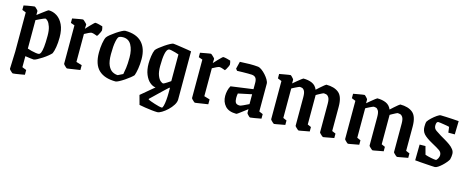

<svg xmlns="http://www.w3.org/2000/svg" viewBox="-36 -1016 4256 1753"><g transform="rotate(15 2091.5 -139.5)"><path d="M264 -460Q306 -460 342.5 -436.5Q379 -413 401.5 -365.5Q424 -318 424 -246Q424 -195 417 -154Q410 -113 400 -91Q391 -80 370.5 -63Q350 -46 324.5 -29.5Q299 -13 277.5 -1.5Q256 10 247 10Q238 10 215.5 7Q193 4 166 0V104L206 120V165Q194 167 169.5 171.5Q145 176 123 179Q101 182 96 182Q93 182 84.5 175Q76 168 68 159.5Q60 151 60 147L66 -17V-387L30 -401V-443Q42 -446 64.5 -450Q87 -454 107 -457Q127 -460 131 -460Q134 -460 142.5 -453Q151 -446 158.5 -437.5Q166 -429 166 -425V-389Q183 -402 204.5 -418.5Q226 -435 243.5 -447.5Q261 -460 264 -460ZM253 -379Q250 -379 235 -372.5Q220 -366 201.5 -357.5Q183 -349 170 -342V-73Q185 -67 207.5 -61.5Q230 -56 250 -53Q270 -50 279 -52Q290 -54 297.5 -71Q305 -88 309.5 -126.5Q314 -165 314 -232Q314 -284 303 -316.5Q292 -349 278 -364Q264 -379 253 -379Z M562 10Q559 10 550 2.5Q541 -5 533.5 -13.5Q526 -22 526 -25V-388L489 -401V-443Q489 -443 502.5 -445.5Q516 -448 534.5 -451.5Q553 -455 568.5 -457.5Q584 -460 588 -460Q591 -460 600.5 -452Q610 -444 619 -434.5Q628 -425 628 -422L626 -382Q643 -401 660.5 -419Q678 -437 690 -448.5Q702 -460 705 -460Q718 -460 740 -454.5Q762 -449 774 -445Q776 -439 778.5 -428Q781 -417 781 -410Q781 -405 774.5 -390Q768 -375 760 -362Q752 -349 750 -348Q740 -351 724 -357Q708 -363 695 -363Q688 -363 668.5 -354Q649 -345 630 -334V-70L684 -54V-8Q684 -8 667 -5.5Q650 -3 627 0.5Q604 4 585 7Q566 10 562 10Z M1021 10Q916 10 861 -42Q806 -94 806 -207Q806 -252 813 -293.5Q820 -335 831 -355Q839 -367 860.5 -384.5Q882 -402 908 -419.5Q934 -437 956 -448.5Q978 -460 988 -460Q1092 -460 1145 -405Q1198 -350 1198 -248Q1198 -199 1191 -157Q1184 -115 1175 -91Q1167 -81 1146 -64Q1125 -47 1099.5 -30Q1074 -13 1052 -1.5Q1030 10 1021 10ZM1025 -51Q1028 -52 1039.5 -58Q1051 -64 1061.5 -69Q1072 -74 1072 -74Q1077 -97 1082.5 -135Q1088 -173 1088 -235Q1088 -306 1062.5 -352Q1037 -398 983 -398Q973 -398 964.5 -396.5Q956 -395 947 -391Q934 -384 925 -340Q916 -296 916 -221Q916 -151 933 -114.5Q950 -78 975 -64.5Q1000 -51 1025 -51Z M1461 182Q1440 182 1408.5 178.5Q1377 175 1344.5 170Q1312 165 1288 160L1264 72L1388 -32Q1361 -34 1333.5 -57Q1306 -80 1288 -123.5Q1270 -167 1270 -228Q1270 -259 1275.5 -297.5Q1281 -336 1292 -359Q1300 -370 1320.5 -386.5Q1341 -403 1366 -420Q1391 -437 1412.5 -448.5Q1434 -460 1443 -460Q1449 -460 1473 -456.5Q1497 -453 1527.5 -448.5Q1558 -444 1583 -440Q1608 -436 1616 -434V21Q1616 46 1598.5 74Q1581 102 1555 126.5Q1529 151 1503 166.5Q1477 182 1461 182ZM1446 -85Q1449 -85 1459.5 -91Q1470 -97 1482.5 -105Q1495 -113 1503.5 -119Q1512 -125 1512 -125V-377Q1500 -382 1479.5 -387.5Q1459 -393 1440.5 -397Q1422 -401 1415 -398Q1396 -391 1387 -348Q1378 -305 1378 -231Q1378 -176 1390.5 -144Q1403 -112 1419 -98.5Q1435 -85 1446 -85ZM1491 131Q1498 131 1504 108.5Q1510 86 1513 53Q1516 20 1516 -12V-61L1511 -63Q1495 -49 1473 -28Q1451 -7 1428 15Q1405 37 1386 55.5Q1367 74 1356 84V91Q1363 95 1381 101.5Q1399 108 1420.5 115Q1442 122 1461 126.5Q1480 131 1491 131Z M1771 10Q1768 10 1759 2.5Q1750 -5 1742.5 -13.5Q1735 -22 1735 -25V-388L1698 -401V-443Q1698 -443 1711.5 -445.5Q1725 -448 1743.5 -451.5Q1762 -455 1777.5 -457.5Q1793 -460 1797 -460Q1800 -460 1809.5 -452Q1819 -444 1828 -434.5Q1837 -425 1837 -422L1835 -382Q1852 -401 1869.5 -419Q1887 -437 1899 -448.5Q1911 -460 1914 -460Q1927 -460 1949 -454.5Q1971 -449 1983 -445Q1985 -439 1987.5 -428Q1990 -417 1990 -410Q1990 -405 1983.5 -390Q1977 -375 1969 -362Q1961 -349 1959 -348Q1949 -351 1933 -357Q1917 -363 1904 -363Q1897 -363 1877.5 -354Q1858 -345 1839 -334V-70L1893 -54V-8Q1893 -8 1876 -5.5Q1859 -3 1836 0.5Q1813 4 1794 7Q1775 10 1771 10Z M2162 10Q2090 10 2056 -28Q2022 -66 2022 -122Q2022 -146 2027.5 -171Q2033 -196 2046 -219L2256 -248V-308Q2256 -340 2244 -355Q2232 -370 2207 -372Q2194 -373 2170 -373Q2146 -373 2119 -372.5Q2092 -372 2068 -371L2054 -388L2071 -457Q2122 -460 2164 -460.5Q2206 -461 2245 -457Q2259 -455 2278.5 -441Q2298 -427 2316.5 -406.5Q2335 -386 2347.5 -364.5Q2360 -343 2360 -328V-65L2396 -50V-7Q2364 -1 2332 4.5Q2300 10 2293 10Q2289 10 2281 3Q2273 -4 2266 -12.5Q2259 -21 2259 -25V-60Q2238 -44 2217 -28Q2196 -12 2181 -1Q2166 10 2162 10ZM2124 -129Q2124 -103 2133 -87Q2142 -71 2173 -71Q2180 -71 2204 -82Q2228 -93 2256 -107V-200L2128 -173Q2124 -153 2124 -129Z M2519 10Q2516 10 2507 2.5Q2498 -5 2490.5 -13.5Q2483 -22 2483 -25V-386L2446 -401V-443Q2446 -443 2460.5 -445.5Q2475 -448 2494 -451.5Q2513 -455 2529.5 -457.5Q2546 -460 2550 -460Q2553 -460 2561 -452.5Q2569 -445 2576 -436.5Q2583 -428 2583 -425V-390Q2598 -403 2618 -419.5Q2638 -436 2653.5 -448Q2669 -460 2671 -460Q2719 -460 2754 -444.5Q2789 -429 2805 -390Q2819 -403 2837.5 -419.5Q2856 -436 2871 -448Q2886 -460 2888 -460Q2964 -460 3006.5 -425Q3049 -390 3049 -295V-65L3084 -50V-8Q3084 -8 3070 -5.5Q3056 -3 3037 0.5Q3018 4 3002 7Q2986 10 2983 10Q2979 10 2970 2.5Q2961 -5 2953 -13.5Q2945 -22 2945 -25V-295Q2945 -337 2933.5 -354.5Q2922 -372 2908 -375Q2894 -378 2887 -378Q2883 -378 2867 -370Q2851 -362 2835 -353Q2819 -344 2818 -343V-65L2852 -50V-8Q2852 -8 2838 -5.5Q2824 -3 2805 0.5Q2786 4 2770.5 7Q2755 10 2752 10Q2748 10 2739 2.5Q2730 -5 2722 -13.5Q2714 -22 2714 -25V-295Q2714 -337 2703.5 -354.5Q2693 -372 2680 -375Q2667 -378 2660 -378Q2657 -378 2646 -373Q2635 -368 2621.5 -361.5Q2608 -355 2598 -349.5Q2588 -344 2587 -343V-65L2621 -50V-8Q2621 -8 2607 -5.5Q2593 -3 2574 0.5Q2555 4 2539 7Q2523 10 2519 10Z M3218 10Q3215 10 3206 2.5Q3197 -5 3189.5 -13.5Q3182 -22 3182 -25V-386L3145 -401V-443Q3145 -443 3159.5 -445.5Q3174 -448 3193 -451.5Q3212 -455 3228.5 -457.5Q3245 -460 3249 -460Q3252 -460 3260 -452.5Q3268 -445 3275 -436.5Q3282 -428 3282 -425V-390Q3297 -403 3317 -419.5Q3337 -436 3352.5 -448Q3368 -460 3370 -460Q3418 -460 3453 -444.5Q3488 -429 3504 -390Q3518 -403 3536.5 -419.5Q3555 -436 3570 -448Q3585 -460 3587 -460Q3663 -460 3705.5 -425Q3748 -390 3748 -295V-65L3783 -50V-8Q3783 -8 3769 -5.5Q3755 -3 3736 0.5Q3717 4 3701 7Q3685 10 3682 10Q3678 10 3669 2.5Q3660 -5 3652 -13.5Q3644 -22 3644 -25V-295Q3644 -337 3632.5 -354.5Q3621 -372 3607 -375Q3593 -378 3586 -378Q3582 -378 3566 -370Q3550 -362 3534 -353Q3518 -344 3517 -343V-65L3551 -50V-8Q3551 -8 3537 -5.5Q3523 -3 3504 0.5Q3485 4 3469.5 7Q3454 10 3451 10Q3447 10 3438 2.5Q3429 -5 3421 -13.5Q3413 -22 3413 -25V-295Q3413 -337 3402.5 -354.5Q3392 -372 3379 -375Q3366 -378 3359 -378Q3356 -378 3345 -373Q3334 -368 3320.5 -361.5Q3307 -355 3297 -349.5Q3287 -344 3286 -343V-65L3320 -50V-8Q3320 -8 3306 -5.5Q3292 -3 3273 0.5Q3254 4 3238 7Q3222 10 3218 10Z M4038 10Q4028 10 4004.5 8.5Q3981 7 3952 5Q3923 3 3895.5 1Q3868 -1 3850 -3L3852 -152L3907 -153L3928 -76Q3951 -68 3983 -61.5Q4015 -55 4030 -55Q4038 -55 4048 -72.5Q4058 -90 4058 -106Q4058 -133 4035.5 -149Q4013 -165 3961 -193Q3899 -227 3875.5 -254Q3852 -281 3852 -321Q3852 -334 3853 -347.5Q3854 -361 3858 -371Q3869 -388 3891 -408.5Q3913 -429 3935.5 -444.5Q3958 -460 3969 -460Q3985 -460 4018.5 -458.5Q4052 -457 4086.5 -455Q4121 -453 4141 -451L4138 -325H4077L4070 -378Q4066 -380 4051 -382.5Q4036 -385 4018 -388Q4000 -391 3985 -393Q3970 -395 3965 -395Q3945 -395 3945 -357Q3945 -329 3969.5 -312.5Q3994 -296 4018 -281Q4038 -269 4062.5 -255Q4087 -241 4110 -224.5Q4133 -208 4148 -188.5Q4163 -169 4163 -146Q4163 -135 4161.5 -121Q4160 -107 4156 -93Q4149 -80 4134.5 -62.5Q4120 -45 4102 -28.5Q4084 -12 4067 -1Q4050 10 4038 10Z"/></g></svg>

Font: Grenze Gotisch Medium
Style: Regular
Weight: 500
Designer: Renata Polastri
Foundry: Omnibus-Type
Version: Version 1.001